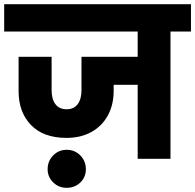

<svg xmlns="http://www.w3.org/2000/svg" viewBox="-37 -760 934 919"><path d="M877 -609H779V0H622V-354H507V-324Q507 -259 479.5 -208Q452 -157 401 -128.5Q350 -100 281 -100Q171 -100 111.5 -161.5Q52 -223 52 -324V-488H210V-328Q210 -285 228.5 -261Q247 -237 282 -237Q316 -237 334.5 -261Q353 -285 353 -328V-488H622V-609H-17V-740H877ZM282 139Q244 139 217.5 113Q191 87 191 50Q191 11 217.5 -16Q244 -43 282 -43Q321 -43 347.5 -16Q374 11 374 50Q374 88 347.5 113.5Q321 139 282 139Z"/></svg>

Font: Poppins A&M
Style: Bold-A&M
Weight: 700
Designer: Ninad Kale (Devanagari), Jonny Pinhorn (Latin)
Foundry: Indian Type Foundry
Version: 4.004